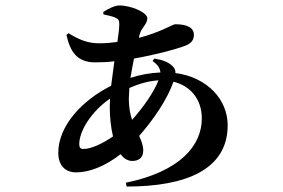

<svg xmlns="http://www.w3.org/2000/svg" viewBox="-20 -622 1040 705"><path d="M224 -494C237 -434 262 -393 329 -393C352 -393 376 -394 400 -397L388 -307C280 -253 194 -159 194 -61C194 -13 221 11 260 11C308 11 367 -12 423 -56C434 -40 449 -31 466 -31C489 -31 506 -43 506 -69C506 -88 499 -105 491 -123C545 -184 595 -259 617 -322C682 -306 721 -255 721 -187C721 -90 645 7 442 49L445 63C666 63 816 -1 816 -162C816 -256 742 -338 624 -354C625 -362 622 -370 615 -378C599 -394 577 -402 547 -407L540 -398C559 -385 568 -371 569 -356C531 -354 495 -348 459 -336C463 -359 467 -383 472 -407C551 -421 623 -440 660 -454C681 -462 692 -474 692 -494C692 -520 668 -533 623 -533C615 -533 568 -503 490 -483L492 -493C499 -521 521 -533 521 -555C521 -576 462 -602 418 -602C400 -602 375 -588 359 -578L360 -569C375 -566 392 -562 402 -558C415 -552 418 -548 418 -534C418 -518 415 -495 411 -468C390 -465 367 -463 344 -463C301 -463 269 -477 232 -500ZM562 -327C546 -285 505 -226 465 -182C458 -203 453 -228 453 -259L455 -299C494 -316 528 -325 562 -327ZM395 -121C357 -95 315 -75 286 -75C275 -75 271 -81 271 -93C271 -139 313 -211 384 -260L383 -231C383 -193 387 -154 395 -121Z"/></svg>

Font: Noto Serif JP
Style: Bold
Weight: 700
Designer: Ryoko NISHIZUKA 西塚涼子 (kana & ideographs); Frank Grießhammer (Latin, Greek & Cyrillic); Wenlong ZHANG 张文龙 (bopomofo); San
Foundry: Adobe
Version: Version 2.001;hotconv 1.1.0;makeotfexe 2.6.0